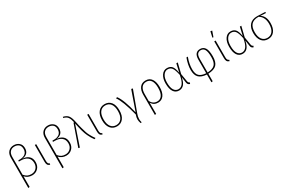

<svg xmlns="http://www.w3.org/2000/svg" viewBox="163 -2304 6046 4061"><g transform="rotate(-30 3186.0 -273.5)"><path d="M321 -21Q392 -21 440 -69Q488 -117 488 -196Q488 -287 428.5 -335.5Q369 -384 264 -384H219L224 -413H266Q295 -413 322 -419.5Q349 -426 377.5 -441.5Q406 -457 423.5 -489.5Q441 -522 441 -567Q440 -641 399 -674.5Q358 -708 297 -708Q230 -708 189.5 -665.5Q149 -623 149 -539V-104Q189 -58 226.5 -39.5Q264 -21 321 -21ZM312 -399Q405 -398 464 -346.5Q523 -295 523 -200Q523 -103 465 -46.5Q407 10 323 10Q218 10 149 -66V194L114 200V-541Q114 -634 165 -686.5Q216 -739 297 -739Q370 -739 422.5 -695Q475 -651 476 -569Q476 -492 433.5 -449.5Q391 -407 312 -399Z M722 -520V-112Q722 -71 733 -52Q744 -33 770 -23L759 5Q719 -8 703.5 -34Q688 -60 688 -111V-520Z M1154 -21Q1225 -21 1273 -69Q1321 -117 1321 -196Q1321 -287 1261.5 -335.5Q1202 -384 1097 -384H1052L1057 -413H1099Q1128 -413 1155 -419.5Q1182 -426 1210.5 -441.5Q1239 -457 1256.5 -489.5Q1274 -522 1274 -567Q1273 -641 1232 -674.5Q1191 -708 1130 -708Q1063 -708 1022.5 -665.5Q982 -623 982 -539V-104Q1022 -58 1059.5 -39.5Q1097 -21 1154 -21ZM1145 -399Q1238 -398 1297 -346.5Q1356 -295 1356 -200Q1356 -103 1298 -46.5Q1240 10 1156 10Q1051 10 982 -66V194L947 200V-541Q947 -634 998 -686.5Q1049 -739 1130 -739Q1203 -739 1255.5 -695Q1308 -651 1309 -569Q1309 -492 1266.5 -449.5Q1224 -407 1145 -399Z M1494 -713 1499 -739Q1585 -720 1622.5 -670Q1660 -620 1682 -509Q1701 -412 1723 -334Q1745 -256 1759 -213.5Q1773 -171 1800 -122.5Q1827 -74 1835 -61.5Q1843 -49 1874 -6L1842 6Q1809 -41 1793.5 -66Q1778 -91 1750 -149.5Q1722 -208 1699 -290.5Q1676 -373 1653 -488L1484 6L1451 -2L1633 -520H1648Q1629 -609 1597 -652.5Q1565 -696 1494 -713Z M2001 -520V-112Q2001 -71 2012 -52Q2023 -33 2049 -23L2038 5Q1998 -8 1982.5 -34Q1967 -60 1967 -111V-520Z M2217 -259Q2217 -145 2263.5 -83Q2310 -21 2393 -21Q2475 -21 2522.5 -83Q2570 -145 2570 -262Q2570 -377 2523.5 -438.5Q2477 -500 2394 -500Q2311 -500 2264 -438Q2217 -376 2217 -259ZM2394 -531Q2493 -531 2549 -461Q2605 -391 2605 -262Q2605 -134 2548 -62Q2491 10 2393 10Q2294 10 2237.5 -61.5Q2181 -133 2181 -259Q2181 -387 2238.5 -459Q2296 -531 2394 -531Z M2668 -515 2700 -526Q2798 -398 2879 -51L3046 -527L3082 -518L2898 -17Q2872 53 2872 107Q2872 149 2885 195L2858 199Q2838 142 2838 96Q2838 48 2860 -11Q2761 -392 2668 -515Z M3394 -21Q3469 -21 3510.5 -82Q3552 -143 3552 -264Q3552 -379 3512.5 -439.5Q3473 -500 3396 -500Q3319 -500 3279 -445Q3239 -390 3239 -291V-120Q3293 -21 3394 -21ZM3397 -531Q3490 -531 3539.5 -460Q3589 -389 3589 -264Q3589 -131 3537.5 -60.5Q3486 10 3397 10Q3293 10 3239 -79V194L3205 200V-295Q3205 -402 3253.5 -466.5Q3302 -531 3397 -531Z M3919 -501Q3854 -501 3811 -437.5Q3768 -374 3768 -263Q3768 -141 3806.5 -81Q3845 -21 3913 -21Q3973 -21 4016.5 -76Q4060 -131 4085 -268Q4058 -402 4021.5 -451.5Q3985 -501 3919 -501ZM3917 -531Q3994 -531 4035 -485Q4076 -439 4097 -316L4144 -520H4179L4118 -270L4150 -75Q4157 -36 4190 -26L4177 5Q4125 -8 4117 -63L4096 -206Q4074 -93 4028 -41.5Q3982 10 3910 10Q3826 10 3779.5 -59Q3733 -128 3733 -263Q3733 -382 3783.5 -456.5Q3834 -531 3917 -531Z M4620 -346V-20Q4744 -25 4797.5 -79Q4851 -133 4851 -264Q4851 -393 4820.5 -447.5Q4790 -502 4728 -502Q4676 -502 4648 -467.5Q4620 -433 4620 -346ZM4887 -264Q4887 -123 4826.5 -59.5Q4766 4 4620 10V194L4586 200V10Q4457 2 4396 -57.5Q4335 -117 4335 -244Q4335 -371 4391 -520H4425Q4370 -373 4370 -244Q4370 -126 4422.5 -77Q4475 -28 4586 -21V-353Q4586 -531 4728 -531Q4805 -531 4846 -469.5Q4887 -408 4887 -264Z M5104 -520V-112Q5104 -71 5115 -52Q5126 -33 5152 -23L5141 5Q5101 -8 5085.5 -34Q5070 -60 5070 -111V-520ZM5147 -739 5099 -603 5075 -608 5107 -747Z M5471 -501Q5406 -501 5363 -437.5Q5320 -374 5320 -263Q5320 -141 5358.5 -81Q5397 -21 5465 -21Q5525 -21 5568.5 -76Q5612 -131 5637 -268Q5610 -402 5573.5 -451.5Q5537 -501 5471 -501ZM5469 -531Q5546 -531 5587 -485Q5628 -439 5649 -316L5696 -520H5731L5670 -270L5702 -75Q5709 -36 5742 -26L5729 5Q5677 -8 5669 -63L5648 -206Q5626 -93 5580 -41.5Q5534 10 5462 10Q5378 10 5331.5 -59Q5285 -128 5285 -263Q5285 -382 5335.5 -456.5Q5386 -531 5469 -531Z M6261 -262Q6261 -351 6228.5 -412Q6196 -473 6140 -502H6139H6136Q6016 -502 5962 -440Q5908 -378 5908 -259Q5908 -145 5954.5 -83Q6001 -21 6084 -21Q6166 -21 6213.5 -83Q6261 -145 6261 -262ZM6317 -492 6184 -500Q6296 -434 6296 -262Q6296 -134 6239 -62Q6182 10 6084 10Q5985 10 5928.5 -61.5Q5872 -133 5872 -259Q5872 -384 5934 -456Q5996 -528 6121 -528Q6191 -528 6317 -520Z"/></g></svg>

Font: FiraSans
Style: Regular
Weight: 200
Designer: Carrois Corporate & Edenspiekermann AG
Foundry: Carrois Corporate GbR & Edenspiekermann AG
Version: Version 3.106;PS 003.106;hotconv 1.0.70;makeotf.lib2.5.58329